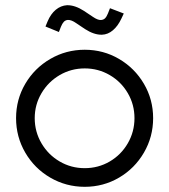

<svg xmlns="http://www.w3.org/2000/svg" viewBox="-20 -713 653 741"><path d="M42 -257Q42 -329 77.5 -389.5Q113 -450 174 -485.5Q235 -521 307 -521Q379 -521 439.5 -485.5Q500 -450 535.5 -389.5Q571 -329 571 -257Q571 -185 535.5 -124Q500 -63 439.5 -27.5Q379 8 307 8Q235 8 174 -27.5Q113 -63 77.5 -124Q42 -185 42 -257ZM499 -257Q499 -309.3 473.3 -353.4Q447.6 -397.6 403.4 -423.3Q359.3 -449 307 -449Q254.7 -449 210.5 -423.3Q166.3 -397.5 140.2 -353.4Q114 -309.2 114 -256.9Q114 -204.6 140.1 -160Q166.3 -115.4 210.5 -89.7Q254.6 -64 306.9 -64Q359.2 -64 403.4 -89.7Q447.5 -115.5 473.3 -160.1Q499 -204.7 499 -257ZM308.3 -600.7 274.3 -623.5Q255.5 -636.8 241.8 -636.1Q232.6 -635.3 226.4 -628.9Q220.3 -622.4 215.2 -609.9L207.3 -589.5L155.5 -610.7L163.8 -630.7Q175.9 -659.3 195.2 -675.3Q214.6 -691.4 238.5 -692.9Q269.1 -693.6 304.2 -670.9L338.3 -648.1Q357.3 -635.1 369.7 -635.8Q379.5 -636.5 385.5 -642.5Q391.5 -648.5 396.6 -661.2L404.5 -681.3L457.7 -660.9L448.7 -641.6Q435.2 -612.6 415.8 -596.2Q396.5 -579.7 373.3 -579Q343.1 -578.3 308.3 -600.7Z"/></svg>

Font: Lineal Thin
Style: Regular
Weight: 200
Designer: Created by Frank Adebiaye with contributions from Anton Moglia & Ariel Martín Pérez
Created by Frank ADEBIAYE with FontF
Foundry: Velvetyne Type Foundry
Version: Version 2.000;Glyphs 3.2 (3227)